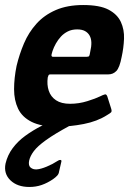

<svg xmlns="http://www.w3.org/2000/svg" viewBox="-34 -499 530 764"><path d="M32 -237Q43 -283 61.5 -326.5Q80 -370 111 -404.5Q142 -439 188 -459Q234 -479 297 -479Q363 -479 398 -460.5Q433 -442 447 -411.5Q461 -381 459.5 -344.5Q458 -308 450 -272Q442 -230 429 -216.5Q416 -203 397 -203H167Q161 -203 159.5 -200.5Q158 -198 156 -191Q152 -162 160 -138Q168 -114 189 -100Q210 -86 245 -86Q280 -86 313.5 -96.5Q347 -107 363 -115Q377 -122 384 -123.5Q391 -125 395 -109L408 -68Q412 -56 408 -52Q404 -48 392 -41Q353 -16 299 -5.5Q245 5 195 5Q130 5 92 -14Q54 -33 38 -66.5Q22 -100 22 -144Q22 -188 32 -237ZM325 -293Q330 -314 329.5 -330Q329 -346 322.5 -357.5Q316 -369 304 -375.5Q292 -382 273 -382Q252 -382 236 -374Q220 -366 208.5 -353.5Q197 -341 188.5 -326Q180 -311 175 -296Q170 -281 171 -277Q172 -273 176 -273Q210 -273 244 -273Q278 -273 311 -273Q319 -273 321 -276.5Q323 -280 325 -293ZM83 245Q35 245 7.5 218.5Q-20 192 -12 152Q-4 118 16.5 90.5Q37 63 66.5 41.5Q96 20 131 2Q143 -4 155.5 -8Q168 -12 182 -12H245Q252 -12 252 -8Q252 -4 244 1Q183 34 149 58.5Q115 83 100.5 102.5Q86 122 82 140Q78 160 88 168Q98 176 112 175Q128 174 152 164Q176 154 194 142Q201 137 206.5 137.5Q212 138 210 145L201 184Q200 193 193.5 200Q187 207 177 214Q155 229 132 237Q109 245 83 245Z"/></svg>

Font: Glory Thin
Style: Bold Italic
Weight: 700
Italic angle: -12°
Version: Version 1.011